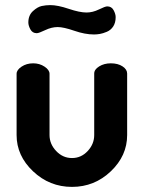

<svg xmlns="http://www.w3.org/2000/svg" viewBox="-20 -723 564 752"><path d="M45 -194V-434Q45 -449 64.5 -462Q84 -475 110 -475Q135 -475 154.5 -462Q174 -449 174 -434V-194Q174 -159 200 -131.5Q226 -104 262 -104Q298 -104 323.5 -131.5Q349 -159 349 -194V-435Q349 -451 368.5 -463Q388 -475 414 -475Q442 -475 460 -463Q478 -451 478 -435V-194Q478 -113 414 -52Q350 9 262 9Q174 9 109.5 -52Q45 -113 45 -194ZM206 -617Q182 -617 157 -605Q132 -593 124 -593Q107 -593 99 -608Q91 -623 91 -635Q91 -663 109 -679.5Q127 -696 143.5 -699.5Q160 -703 177 -703Q206 -703 249 -688.5Q292 -674 319 -674Q343 -674 367.5 -686Q392 -698 400 -698Q417 -698 425 -683Q433 -668 433 -656Q433 -634 423.5 -619.5Q414 -605 398.5 -598.5Q383 -592 371 -590Q359 -588 348 -588Q313 -588 271 -602.5Q229 -617 206 -617Z"/></svg>

Font: Dosis
Style: Bold
Weight: 700
Designer: Edgar Tolentino, Pablo Impallari, Igino Marini
Foundry: Edgar Tolentino, Pablo Impallari, Igino Marini
Version: Version 1.007